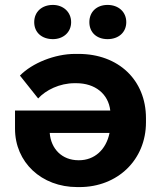

<svg xmlns="http://www.w3.org/2000/svg" viewBox="-20 -749 652 780"><path d="M417 -590C461 -590 493 -617 493 -659C493 -701 461 -729 417 -729C373 -729 343 -701 343 -659C343 -617 373 -590 417 -590ZM195 -590C236 -590 269 -617 269 -659C269 -701 236 -729 195 -729C150 -729 119 -701 119 -659C119 -617 150 -590 195 -590ZM299 -530H285C203 -530 111 -493 61 -442L135 -349C166 -383 222 -411 283 -411H290C366 -411 420 -368 428 -300H41V-226C41 -90 148 11 294 11H303C458 11 573 -100 573 -252V-269C573 -424 461 -530 299 -530ZM425 -209C411 -140 363 -98 301 -98H299C232 -98 187 -144 182 -209Z"/></svg>

Font: Fixel Display Bold
Style: Bold
Weight: 700
Designer: AlfaBravo + MacPaw
Foundry: Kyrylo Tkachov, Marchela Mozhyna, Serhii Makarenko, Maria Weinstein, Zakhar Kryvoshyya
Version: Version 1.211